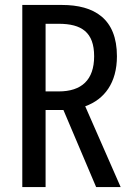

<svg xmlns="http://www.w3.org/2000/svg" viewBox="-20 -755 540 775"><path d="M164 -386V-659H217C309 -659 360 -625 360 -528C360 -432 309 -386 217 -386ZM467 0 324 -326C402 -354 452 -421 452 -528C452 -680 360 -735 230 -735H70V0H164V-311H230H236L368 0Z"/></svg>

Font: Noto Sans Mono CJK JP Regular
Style: Regular
Weight: 400
Designer: Ryoko NISHIZUKA (kana & ideographs); Paul D. Hunt (Latin, Greek & Cyrillic); Wenlong ZHANG (bopomofo); Sandoll Communica
Foundry: Adobe Systems Incorporated
Version: Version 1.004;PS 1.004;hotconv 1.0.82;makeotf.lib2.5.63406